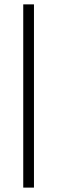

<svg xmlns="http://www.w3.org/2000/svg" viewBox="-20 -731 261 883"><path d="M136.2 -710.9H86.9V131.8H136.2Z"/></svg>

Font: Shabnam Thin
Style: Regular
Weight: 100
Foundry: DejaVu fonts team - Redesigned by Saber Rastikerdar - Based on Vazir font
Version: Version 5.0.1